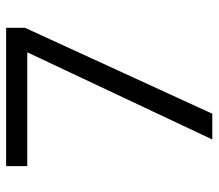

<svg xmlns="http://www.w3.org/2000/svg" viewBox="-62 -728 697 612"><g transform="rotate(-90 286.0 -421.5)"><path d="M425.8 -682.6H63V-750H503.9V-689.9L230 -92.8H147.9Z"/></g></svg>

Font: Noto Sans Oriya UI
Style: Regular
Weight: 400
Designer: Monotype Design Team
Foundry: Monotype Imaging Inc.
Version: Version 1.01